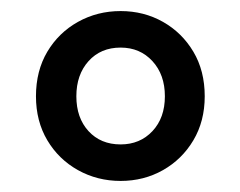

<svg xmlns="http://www.w3.org/2000/svg" viewBox="-20 -794 434 347"><path d="M198 -467Q156 -467 121 -486.5Q86 -506 65.5 -540.5Q45 -575 45 -620Q45 -666 65.5 -700.5Q86 -735 121 -754.5Q156 -774 198 -774Q240 -774 274.5 -754.5Q309 -735 329.5 -700.5Q350 -666 350 -620Q350 -575 329.5 -540.5Q309 -506 274.5 -486.5Q240 -467 198 -467ZM198 -533Q233 -533 255.5 -557Q278 -581 278 -620Q278 -659 255.5 -683.5Q233 -708 198 -708Q162 -708 140 -683.5Q118 -659 118 -620Q118 -581 140 -557Q162 -533 198 -533Z"/></svg>

Font: Noto Sans TC SemiBold
Style: Regular
Weight: 600
Designer: Ryoko NISHIZUKA  (kana, bopomofo & ideographs); Paul D. Hunt (Latin, Greek & Cyrillic); Sandoll Communications , Soo-you
Foundry: Adobe
Version: Version 2.004-H2;hotconv 1.0.118;makeotfexe 2.5.65603